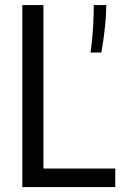

<svg xmlns="http://www.w3.org/2000/svg" viewBox="-20 -758 530 778"><path d="M70.5 0V-737.5H156V-26.5L117.5 -75H447V0ZM410.5 -737.5Q410.5 -700 406.5 -660Q402.5 -620 397.8 -588.8Q393 -557.5 390.5 -545H346.5Q349 -558 352.2 -588.5Q355.5 -619 357.8 -658.5Q360 -698 360 -737.5Z"/></svg>

Font: Epilogue
Style: Regular
Weight: 400
Designer: Tyler Finck
Foundry: Etcetera Type Co
Version: Version 2.112